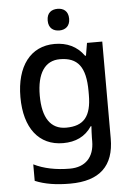

<svg xmlns="http://www.w3.org/2000/svg" viewBox="-63 -791 747 1078"><g transform="rotate(-5 310.0 -252.0)"><path d="M303 -744C269 -744 242 -727 242 -683C242 -640 269 -622 303 -622C335 -622 363 -640 363 -683C363 -727 335 -744 303 -744ZM269 -549C133 -549 52 -442 52 -268C52 -93 133 10 269 10C339 10 394 -15 431 -71H435C434 -57 432 -22 432 -5V13C432 104 381 156 294 156C217 156 147 142 91 114V207C146 230 210 240 288 240C456 240 537 161 537 7V-539H451L439 -468H434C395 -523 338 -549 269 -549ZM291 -461C391 -461 436 -406 436 -268V-248C436 -125 392 -75 293 -75C206 -75 161 -142 161 -267C161 -393 207 -461 291 -461Z"/></g></svg>

Font: Noto Sans Gunjala Gondi Medium
Style: Regular
Weight: 500
Designer: Ek Type
Foundry: Ek Type
Version: Version 1.004